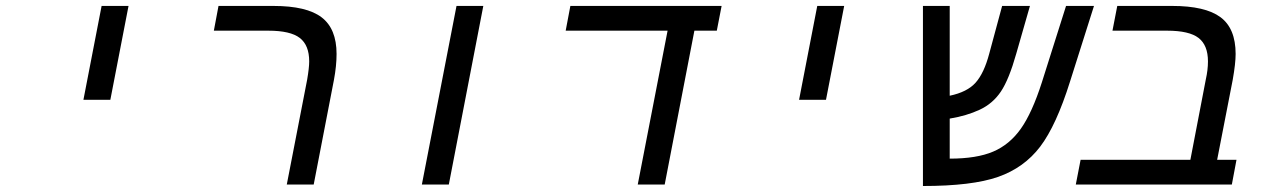

<svg xmlns="http://www.w3.org/2000/svg" viewBox="-20 -619 4241 644"><path d="M320.8 -599.1H411.1L350.1 -284.2H259.8Z M1032.2 0H941.9L1010.3 -352.1Q1017.1 -392.1 1017.1 -413.1Q1017.1 -467.3 985.6 -491.7Q954.1 -516.1 879.9 -516.1H697.3L712.9 -599.1H897Q1008.8 -599.1 1058.8 -560.8Q1108.9 -522.5 1108.9 -438Q1108.9 -398.4 1100.1 -351.1Z M1511.2 -599.1H1601.1L1485.4 0H1395Z M2209.5 0H2119.1L2219.2 -516.1H1877.4L1893.1 -599.1H2400.4L2384.3 -516.1H2309.1Z M2721.2 -599.1H2811.5L2750.5 -284.2H2660.2Z M3165.5 -297.9Q3224.1 -310.1 3252.4 -341.8Q3280.8 -373.5 3298.3 -439.9L3341.3 -599.1H3434.6L3388.7 -439Q3364.3 -352.5 3337.2 -312Q3310.1 -271.5 3266.1 -251Q3222.2 -230.5 3165.5 -221.2V-86.9Q3255.9 -86.9 3311 -110.4Q3366.2 -133.8 3404.1 -187.3Q3441.9 -240.7 3474.6 -342.8L3555.7 -599.1H3649.4L3569.3 -346.2Q3522.9 -198.2 3469 -127.2Q3415 -56.2 3327.6 -25.6Q3240.2 4.9 3075.7 4.9V-599.1H3165.5Z M3711.4 -516.1 3727.5 -599.1H3911.6Q4022.5 -599.1 4073.5 -561.5Q4124.5 -523.9 4124.5 -438Q4124.5 -406.2 4114.7 -351.1L4062.5 -83H4127.4L4111.8 0H3588.4L3604.5 -83H3972.7L4024.4 -352.1Q4031.7 -384.3 4031.7 -413.1Q4031.7 -467.3 4000.2 -491.7Q3968.8 -516.1 3894.5 -516.1Z"/></svg>

Font: Cousine
Style: Italic
Weight: 400
Italic angle: -12°
Monospace: yes
Designer: Steve Matteson
Foundry: Monotype Imaging Inc.
Version: Version 1.21